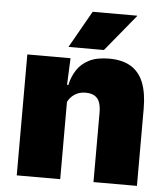

<svg xmlns="http://www.w3.org/2000/svg" viewBox="-51 -734 679 779"><g transform="rotate(5 289.0 -344.0)"><path d="M358.5 0V-283Q358.5 -306.5 352.8 -323.5Q347 -340.5 333 -349.5Q319 -358.5 295 -358.5Q276.5 -358.5 262 -352Q247.5 -345.5 237.2 -334.8Q227 -324 221 -310.5L194 -383.5H222.5Q230 -418 247.8 -445.2Q265.5 -472.5 297.2 -488.5Q329 -504.5 378.5 -504.5Q432.5 -504.5 467.2 -483.5Q502 -462.5 518.8 -420.2Q535.5 -378 535.5 -313.5V0ZM46 0V-492.5H222L216.5 -366L223 -348V0ZM295 -688H476V-686L354 -537.5H210.5V-539Z"/></g></svg>

Font: Anek Latin ExtraBold
Style: Regular
Weight: 800
Designer: Yesha Goshar
Foundry: Ek Type
Version: Version 1.003